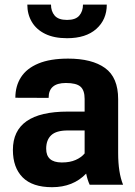

<svg xmlns="http://www.w3.org/2000/svg" viewBox="-20 -788 577 819"><path d="M266 -625Q210.5 -625 172.8 -643.5Q135 -662 115.8 -694.5Q96.5 -727 96.5 -768.5H197.5Q197.5 -740 213.2 -721.5Q229 -703 266 -703Q302.5 -703 318.2 -721.5Q334 -740 334 -768.5H435.5Q435.5 -704.5 391 -664.8Q346.5 -625 266 -625ZM202 10.5Q118.5 10.5 76.8 -31.2Q35 -73 35 -148.5Q35 -312 269 -312H341V-366Q341 -403 323.2 -418.5Q305.5 -434 261 -434Q187.5 -434 187.5 -371.5V-370.5L45.5 -371Q45.5 -421.5 69.8 -459Q94 -496.5 144 -517.2Q194 -538 270.5 -538Q372.5 -538 428.2 -497.8Q484 -457.5 484 -365V-135Q484 -51.5 505 0H362.5Q353 -20.5 347.5 -47.5Q292 10.5 202 10.5ZM244.5 -95Q278.5 -95 302.8 -105.8Q327 -116.5 341 -133.5V-231.5H269Q220 -231.5 198.5 -211.2Q177 -191 177 -153.5Q177 -95.5 242.5 -95Z"/></svg>

Font: Roberto Sans
Style: Bold
Weight: 700
Designer: Google (font) & Cristiano Sobral (main changes)
Version: Version 1.000;October 12, 2021;FontCreator 14.0.0.2814 64-bi